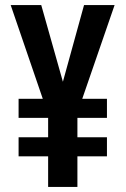

<svg xmlns="http://www.w3.org/2000/svg" viewBox="-20 -734 494 754"><path d="M227 -413 142 -714H22L148 -346H53V-271H169V-195H53V-120H169V0H284V-120H400V-195H284V-271H400V-346H303L430 -714H310Z"/></svg>

Font: Noto Sans Arabic UI XCn SmBd
Style: Regular
Weight: 600
Width: 2
Designer: Monotype Design Team, Nadine Chahine and Nizar Qandah
Foundry: Monotype Imaging Inc.
Version: Version 2.010